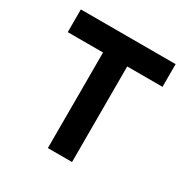

<svg xmlns="http://www.w3.org/2000/svg" viewBox="-160 -850 975 994"><g transform="rotate(30 327.0 -353.5)"><path d="M43.9 -707H610.4V-571.3H43.9ZM254.9 -707H399.4V0H254.9Z"/></g></svg>

Font: Wanted Sans Std Variable
Style: Regular
Weight: 400
Designer: Original Design by Kil Hyung-jin and Kang Hanbin, Wanted Lab, Inc;
Foundry: Wanted Lab, Inc.
Version: Version 1.003;Glyphs 3.2 (3227)